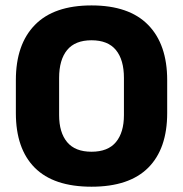

<svg xmlns="http://www.w3.org/2000/svg" viewBox="-20 -673 675 708"><path d="M317.5 15.5Q178 15.5 108.2 -54.5Q38.5 -124.5 38.5 -256V-377.5Q38.5 -509.5 108.8 -581.2Q179 -653 317.5 -653Q456 -653 526.2 -581.2Q596.5 -509.5 596.5 -377.5V-256Q596.5 -124.5 526.5 -54.5Q456.5 15.5 317.5 15.5ZM317.5 -113.5Q378 -113.5 407.5 -149Q437 -184.5 437 -248.5V-385.5Q437 -452.5 407.5 -488.5Q378 -524.5 317.5 -524.5Q257 -524.5 227.5 -488.5Q198 -452.5 198 -385.5V-248.5Q198 -184.5 227.5 -149Q257 -113.5 317.5 -113.5Z"/></svg>

Font: Anek Latin Medium
Style: Bold
Weight: 700
Version: Version 1.003